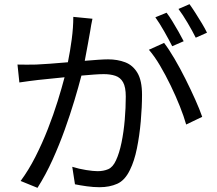

<svg xmlns="http://www.w3.org/2000/svg" viewBox="-20 -867 1040 922"><path d="M424 -777Q421 -763 418 -747.5Q415 -732 413 -717Q409 -695 402 -655.5Q395 -616 387 -575Q422 -578 451.5 -580Q481 -582 499 -582Q544 -582 581 -568Q618 -554 640 -517Q662 -480 662 -412Q662 -353 656 -284.5Q650 -216 637.5 -154.5Q625 -93 604 -51Q580 -1 543 15.5Q506 32 458 32Q429 32 396.5 27.5Q364 23 340 18L327 -66Q359 -56 393.5 -50.5Q428 -45 449 -45Q477 -45 499.5 -54.5Q522 -64 537 -97Q553 -131 563.5 -182Q574 -233 579 -291Q584 -349 584 -403Q584 -449 571 -472Q558 -495 534 -503Q510 -511 478 -511Q460 -511 431.5 -509Q403 -507 371 -504Q357 -450 337 -383.5Q317 -317 291 -244.5Q265 -172 232.5 -100Q200 -28 160 35L79 2Q117 -49 150 -114Q183 -179 210 -248Q237 -317 257 -381.5Q277 -446 290 -496Q250 -492 216.5 -488.5Q183 -485 163 -483Q146 -481 119 -477.5Q92 -474 73 -471L64 -557Q109 -556 154 -557Q179 -558 219.5 -561Q260 -564 306 -568Q317 -622 324.5 -678.5Q332 -735 332 -786ZM768 -661Q791 -631 818 -585Q845 -539 870.5 -488Q896 -437 917.5 -389Q939 -341 951 -306L874 -269Q863 -308 843.5 -357Q824 -406 799.5 -456.5Q775 -507 748.5 -552Q722 -597 695 -628ZM780 -806Q793 -789 808 -764.5Q823 -740 837.5 -714.5Q852 -689 862 -669L807 -645Q792 -675 769 -715.5Q746 -756 726 -784ZM890 -847Q903 -829 919 -804Q935 -779 950 -754Q965 -729 974 -710L920 -686Q904 -718 881 -757Q858 -796 837 -824Z"/></svg>

Font: Chiron Sans HK TT
Style: Regular
Weight: 400
Designer: Ryoko NISHIZUKA 西塚涼子 (kana, bopomofo & ideographs); Paul D. Hunt (Latin, Greek & Cyrillic); Sandoll Communications 산돌커뮤니
Foundry: Adobe
Version: Version 2.022;hotconv 1.0.109;makeotfexe 2.5.65596